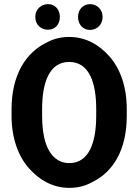

<svg xmlns="http://www.w3.org/2000/svg" viewBox="-20 -900 677 930"><path d="M594 -339V-371C594 -481 562 -568 510 -627C462 -681 398 -721 315 -721C277 -721 243 -713 212 -697C103 -647 36 -534 36 -371V-339C36 -230 69 -142 121 -84C169 -30 234 10 316 10C354 10 390 2 421 -15C529 -65 594 -175 594 -339ZM316 -110C295 -110 276 -115 260 -125C205 -159 184 -239 184 -339V-372C184 -498 218 -600 315 -600C413 -600 446 -498 446 -372V-339C446 -214 413 -110 316 -110ZM213 -756C245 -756 270 -780 270 -818C270 -855 245 -880 213 -880C180 -880 151 -856 151 -818C151 -779 179 -756 213 -756ZM416 -755C449 -755 477 -780 477 -818C477 -855 449 -880 416 -880C384 -880 358 -856 358 -818C358 -780 383 -755 416 -755Z"/></svg>

Font: Asimov
Style: EdgeNar
Weight: 500
Designer: Google
Version: Version 2.000980: 2014